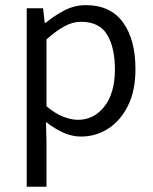

<svg xmlns="http://www.w3.org/2000/svg" viewBox="-20 -517 594 744"><path d="M83.5 206.5V-484.9H147L153.3 -428.7H157.2Q189.9 -456.1 229.5 -476.6Q269 -497.1 312.5 -497.1Q408.2 -497.1 456.5 -430.4Q504.9 -363.8 504.9 -249Q504.9 -165.5 475.8 -107.2Q446.8 -48.8 398.9 -18.3Q351.1 12.2 293.9 12.2Q259.8 12.2 226.1 -2.7Q192.4 -17.6 158.2 -44.4L160.2 41V206.5ZM281.7 -52.7Q344.2 -52.7 384.8 -104.7Q425.3 -156.7 425.3 -249Q425.3 -332 395.3 -382.3Q365.2 -432.6 293.5 -432.6Q261.7 -432.6 229.5 -415Q197.3 -397.5 160.2 -364.3V-105Q194.3 -76.7 225.3 -64.7Q256.3 -52.7 281.7 -52.7Z"/></svg>

Font: Varta Light
Style: Regular
Weight: 400
Version: Version 1.004